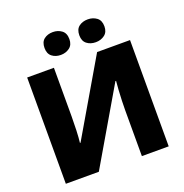

<svg xmlns="http://www.w3.org/2000/svg" viewBox="-159 -1070 1163 1212"><g transform="rotate(-20 422.5 -464.0)"><path d="M77.1 -713.9H256.8V-387.2Q256.8 -342.8 254.9 -293.5Q252.9 -244.1 249 -211.9H252.9L546.9 -713.9H768.1V0H587.9V-309.1Q587.9 -335.4 589.1 -371.1Q590.3 -406.7 592.5 -441.9Q594.7 -477.1 597.2 -502H592.8L298.8 0H77.1ZM243.7 -851.1Q243.7 -891.1 267.6 -909.7Q291.5 -928.2 326.7 -928.2Q360.4 -928.2 385.5 -909.7Q410.6 -891.1 410.6 -851.1Q410.6 -812.5 385.5 -793.7Q360.4 -774.9 326.7 -774.9Q291.5 -774.9 267.6 -793.7Q243.7 -812.5 243.7 -851.1ZM477.5 -851.1Q477.5 -891.1 501.7 -909.7Q525.9 -928.2 561.5 -928.2Q595.7 -928.2 620.8 -909.7Q646 -891.1 646 -851.1Q646 -812.5 620.8 -793.7Q595.7 -774.9 561.5 -774.9Q525.9 -774.9 501.7 -793.7Q477.5 -812.5 477.5 -851.1Z"/></g></svg>

Font: Open Sans ExtraBold
Style: Regular
Weight: 800
Designer: Monotype Design Team
Foundry: Monotype Imaging Inc.
Version: Version 3.003; ttfautohint (v1.8.4)